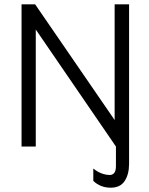

<svg xmlns="http://www.w3.org/2000/svg" viewBox="-20 -680 690 891"><path d="M80 0V-660H143L512 -123V-660H579V80Q579 129 558.5 160Q538 191 494 191Q469 191 449.5 183Q430 175 417 163L413 159V102Q431 117 451 124.5Q471 132 490 132Q502 132 510 122.5Q518 113 518 91V0L146 -543V0Z"/></svg>

Font: Lil Grotesk
Style: Regular
Weight: 400
Designer: Bastien Sozeau
Foundry: NBR — Bastien Sozeau
Version: Version 4.002; ttfautohint (v1.8.4.7-5d5b)